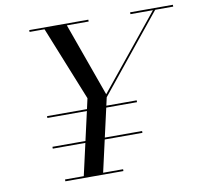

<svg xmlns="http://www.w3.org/2000/svg" viewBox="-82 -839 989 928"><g transform="rotate(-10 412.5 -375.0)"><path d="M165 -9V0H450V-9H352L387.5 -166H572.5V-175H389.5L421.5 -316.5H572.5V-325.5H423.5L432.5 -365.5L736.5 -741H825V-750H615V-741H725.5L432.5 -380L303 -741H410V-750H120V-741H193.5L340 -377L328.5 -325.5H132.5V-316.5H326.5L294.5 -175H132.5V-166H292.5L257 -9Z"/></g></svg>

Font: Bodoni* 24pt
Style: Italic
Weight: 400
Italic angle: -13°
Version: Version 2.3